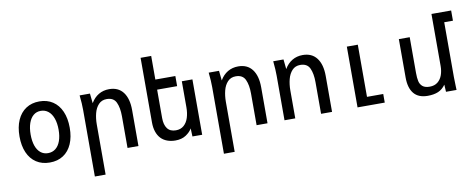

<svg xmlns="http://www.w3.org/2000/svg" viewBox="-78 -1172 4356 1758"><g transform="rotate(-10 2100.0 -293.0)"><path d="M66.5 -274.5Q66.5 -362.5 95 -426.8Q123.5 -491 176.2 -525.5Q229 -560 300.5 -560Q372 -560 424.5 -525.5Q477 -491 505.2 -426.8Q533.5 -362.5 533.5 -274.5Q533.5 -188.5 505.8 -124.8Q478 -61 425.5 -26.5Q373 8 300 8Q227.5 8 174.8 -26.5Q122 -61 94.2 -124.8Q66.5 -188.5 66.5 -274.5ZM430 -274.5Q430 -335 414 -379.8Q398 -424.5 368.2 -448.5Q338.5 -472.5 298 -472.5Q258.5 -472.5 229.8 -448.5Q201 -424.5 185.5 -379.8Q170 -335 170 -274.5Q170 -214 185.2 -170.2Q200.5 -126.5 229.5 -103Q258.5 -79.5 298 -79.5Q339 -79.5 368.8 -103Q398.5 -126.5 414.2 -170.5Q430 -214.5 430 -274.5Z M674 -550H770L779.5 -459Q808 -508 851.2 -533.8Q894.5 -559.5 949 -559.5Q1034.5 -559.5 1079.2 -500.2Q1124 -441 1124 -334.5V0H1022.5V-294.5Q1022.5 -374.5 999.2 -424.2Q976 -474 911.5 -474Q865 -474 836 -443Q807 -412 794.8 -363.8Q782.5 -315.5 782.5 -260.5V205.5H682.5V-413.5Q682.5 -447.5 680.5 -475.5Q678.5 -503.5 674 -550Z M1332.5 -42Q1308.5 -68 1296 -105.5Q1283.5 -143 1283.5 -190V-792H1382V-572.5H1568V-478.5H1382V-214.5Q1382 -152.5 1408 -117.2Q1434 -82 1487.5 -82Q1532.5 -82 1561.8 -108Q1591 -134 1604.5 -177Q1618 -220 1618 -272.5V-515H1716.5V0L1626 -0.5L1623 -76Q1605 -43.5 1565.5 -17.2Q1526 9 1467 9Q1425.5 9 1390.8 -4Q1356 -17 1332.5 -42Z M1874 -550H1970L1979.5 -459Q2008 -508 2051.2 -533.8Q2094.5 -559.5 2149 -559.5Q2234.5 -559.5 2279.2 -500.2Q2324 -441 2324 -334.5V0H2222.5V-294.5Q2222.5 -374.5 2199.2 -424.2Q2176 -474 2111.5 -474Q2065 -474 2036 -443Q2007 -412 1994.8 -363.8Q1982.5 -315.5 1982.5 -260.5V205.5H1882.5V-413.5Q1882.5 -447.5 1880.5 -475.5Q1878.5 -503.5 1874 -550Z M2474 -550H2569.5L2579 -459Q2607.5 -508 2650.8 -533.8Q2694 -559.5 2748.5 -559.5Q2834 -559.5 2879 -500.2Q2924 -441 2924 -334.5V0H2822V-294.5Q2822 -374.5 2798.8 -424.2Q2775.5 -474 2711 -474Q2664.5 -474 2635.8 -443Q2607 -412 2594.5 -363.8Q2582 -315.5 2582 -260.5V0H2482V-413.5Q2482 -447 2480.2 -473.5Q2478.5 -500 2474 -550Z M3161 -565H3263V-80H3414V0H3161Z M3642 -192.5V-550H3743V-218Q3743 -171 3750 -140.2Q3757 -109.5 3779.5 -90.8Q3802 -72 3845.5 -72Q3890.5 -72 3919.8 -95.5Q3949 -119 3962.5 -157.2Q3976 -195.5 3976 -241V-725H4159V-630H4078V-119Q4078 -87 4080 -41L4081.5 0H3983.5L3979.5 -67Q3951 -26.5 3910.8 -9.5Q3870.5 7.5 3813.5 7.5Q3727 7.5 3684.5 -44.2Q3642 -96 3642 -192.5Z"/></g></svg>

Font: JuliaMono Medium
Style: Regular
Weight: 500
Monospace: yes
Designer: cormullion
Foundry: corm
Version: Version 0.054; ttfautohint (v1.8.4)